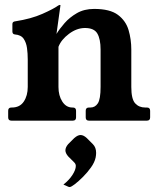

<svg xmlns="http://www.w3.org/2000/svg" viewBox="-20 -487 639 775"><path d="M510 -287V-136Q510 -87 525.5 -70Q541 -53 566 -53H573Q586 -53 586 -40V-13Q586 0 573 0H339Q326 0 326 -13V-40Q326 -53 339 -53H345Q364 -53 375 -70Q386 -87 386 -136V-287Q386 -329 373 -351.5Q360 -374 323 -374Q290 -374 258.5 -350.5Q227 -327 216 -298V-136Q216 -101 231.5 -77Q247 -53 272 -53H274Q287 -53 287 -40V-13Q287 0 274 0H26Q13 0 13 -13V-40Q13 -53 26 -53H28Q60 -53 76 -77Q92 -101 92 -136V-247Q92 -271 89 -293Q86 -315 75.5 -330.5Q65 -346 40 -348Q30 -349 30 -360V-390Q30 -400 42 -401Q106 -411 151 -431Q196 -451 214 -464Q219 -467 221 -467H222Q224 -467 224 -466.5Q224 -466 224 -466Q224 -464 223 -458L208 -350Q220 -370 240.5 -393.5Q261 -417 290.5 -434Q320 -451 360 -451Q424 -451 456 -427Q488 -403 499 -365.5Q510 -328 510 -287ZM355 95Q368 108 368 130Q368 134 367.5 139Q367 144 366 149Q362 168 347.5 188.5Q333 209 315 227Q297 245 282 256.5Q267 268 261 268Q258 268 254 266Q250 264 236 258Q259 240 272.5 219Q286 198 286 183Q286 175 280 169L255 144Q244 131 244 120Q244 108 255 95L280 70Q294 58 305 58Q317 58 330 70Z"/></svg>

Font: Young Serif
Style: Regular
Weight: 400
Designer: Bastien Sozeau
Foundry: NBR — Bastien Sozeau
Version: Version 3.004; ttfautohint (v1.8.4.7-5d5b);gftools[0.9.33]